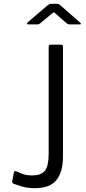

<svg xmlns="http://www.w3.org/2000/svg" viewBox="-20 -976 450 1006"><path d="M310 -155Q310 -76 276 -33Q242 10 162 10Q123 10 92.5 0.5Q62 -9 52 -13Q48 -15 45.5 -18Q43 -21 44 -27L53 -72Q54 -82 63 -79Q79 -73 97.5 -65Q116 -57 149 -57Q196 -57 215.5 -81.5Q235 -106 235 -173V-731Q235 -742 245 -742H301Q310 -742 310 -730V-155ZM328 -855 272 -904Q265 -911 262.5 -911Q260 -911 251 -904L192 -855Q186 -850 183.5 -849Q181 -848 175 -848H128Q122 -848 121.5 -851.5Q121 -855 125 -859L227 -946Q232 -950 236.5 -953Q241 -956 249 -956H280Q287 -956 290.5 -952.5Q294 -949 298 -947L398 -859Q411 -848 397 -848H345Q341 -848 337 -849.5Q333 -851 328 -855Z"/></svg>

Font: Libre Franklin Light
Style: Regular
Weight: 300
Designer: Pablo Impallari, Rodrigo Fuenzalida, Nhung Nguyen
Foundry: Impallari Type
Version: Version 3.000